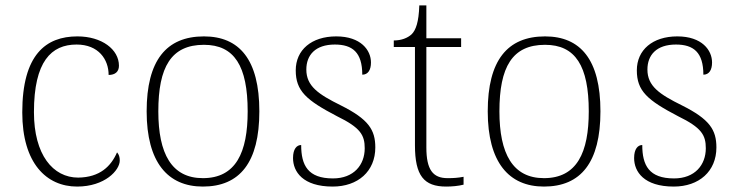

<svg xmlns="http://www.w3.org/2000/svg" viewBox="-20 -677 2709 707"><path d="M264 10C366 10 421 -50 421 -86C421 -99 418 -108 411 -116C389 -65 348 -24 268 -23C175 -23 105 -107 105 -264C105 -451 169 -513 262 -513C343 -513 380 -458 380 -401C404 -401 418 -413 418 -435C418 -495 355 -543 265 -543C149 -543 62 -476 62 -263C62 -76 151 10 264 10Z M727 10C863 10 935 -79 935 -267C935 -458 861 -543 731 -543C592 -543 520 -454 520 -267C520 -79 598 10 727 10ZM727 -21C612 -21 563 -111 563 -267C563 -430 610 -512 731 -512C843 -512 892 -434 892 -267C892 -116 849 -21 727 -21Z M1205 10C1298 10 1362 -46 1362 -134C1362 -199 1337 -238 1235 -289C1152 -330 1108 -360 1108 -421C1108 -474 1141 -513 1213 -513C1278 -513 1314 -484 1314 -402C1335 -402 1346 -419 1346 -447C1346 -492 1309 -543 1218 -543C1127 -543 1069 -493 1069 -418C1069 -342 1108 -308 1221 -249C1307 -207 1323 -180 1323 -131C1323 -70 1283 -20 1206 -20C1114 -20 1089 -68 1089 -143C1073 -143 1059 -129 1059 -95C1059 -45 1095 10 1205 10Z M1623 10C1644 10 1667 8 1687 3V-26C1666 -22 1650 -21 1628 -21C1574 -21 1550 -52 1550 -134V-504H1678V-536H1550V-657H1524C1522 -595 1511 -566 1496 -551C1481 -537 1458 -528 1430 -528V-504H1508V-142C1508 -30 1541 10 1623 10Z M1983 10C2119 10 2191 -79 2191 -267C2191 -458 2117 -543 1987 -543C1848 -543 1776 -454 1776 -267C1776 -79 1854 10 1983 10ZM1983 -21C1868 -21 1819 -111 1819 -267C1819 -430 1866 -512 1987 -512C2099 -512 2148 -434 2148 -267C2148 -116 2105 -21 1983 -21Z M2461 10C2554 10 2618 -46 2618 -134C2618 -199 2593 -238 2491 -289C2408 -330 2364 -360 2364 -421C2364 -474 2397 -513 2469 -513C2534 -513 2570 -484 2570 -402C2591 -402 2602 -419 2602 -447C2602 -492 2565 -543 2474 -543C2383 -543 2325 -493 2325 -418C2325 -342 2364 -308 2477 -249C2563 -207 2579 -180 2579 -131C2579 -70 2539 -20 2462 -20C2370 -20 2345 -68 2345 -143C2329 -143 2315 -129 2315 -95C2315 -45 2351 10 2461 10Z"/></svg>

Font: Noto Serif Devanagari ExtraLight
Style: Regular
Weight: 200
Designer: Universal Thirst, Indian Type Foundry and the Monotype Design Team
Foundry: Monotype Imaging Inc.
Version: Version 2.004